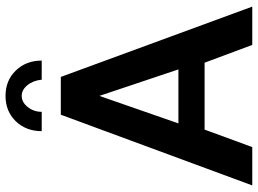

<svg xmlns="http://www.w3.org/2000/svg" viewBox="-142 -814 955 712"><g transform="rotate(-90 336.0 -457.5)"><path d="M277.8 -780.8H206.1Q206.1 -838.9 242.9 -877Q279.8 -915 336.9 -915Q394 -915 430.9 -877Q467.8 -838.9 467.8 -780.8H397Q394 -812.5 376.7 -833.7Q359.4 -855 336.9 -855Q313.5 -855 295.7 -832.8Q277.8 -810.5 277.8 -780.8ZM267.1 -710H407.2L668 0H525.9L460 -176.8H211.9L147 0H4.9ZM435.1 -273.9 336.9 -566.9 234.9 -273.9Z"/></g></svg>

Font: Rawline
Style: Bold
Weight: 700
Designer: Matt McInerney, Pablo Impallari, Rodrigo Fuenzalida
Foundry: Matt McInerney, Pablo Impallari, Rodrigo Fuenzalida
Version: Version 4.020;PS 004.020;hotconv 1.0.88;makeotf.lib2.5.64775